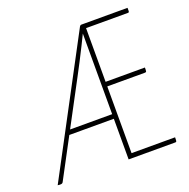

<svg xmlns="http://www.w3.org/2000/svg" viewBox="-125 -820 925 941"><g transform="rotate(-20 337.5 -349.5)"><path d="M33 1Q32 1 28 1Q24 1 19 0L388 -694Q389 -696 391.5 -698Q394 -700 396 -700H410Q406 -691 393.5 -665.5Q381 -640 364 -605.5Q347 -571 328 -534.5Q309 -498 292 -466L47 -6Q45 -2 41.5 -0.5Q38 1 33 1ZM147 -212 157 -236H400V-212ZM389 0V-690Q389 -690 390.5 -695Q392 -700 399 -700H638Q638 -690 638 -685Q638 -680 636.5 -678Q635 -676 632 -676H413V-24H640Q640 -14 639.5 -8.5Q639 -3 637.5 -1.5Q636 0 632 0ZM405 -372V-396H618Q618 -381 617 -376.5Q616 -372 610 -372Z"/></g></svg>

Font: Yanone Kaffeesatz ExtraLight ExtraLight
Style: Regular
Weight: 250
Version: Version 2.003